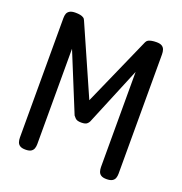

<svg xmlns="http://www.w3.org/2000/svg" viewBox="-126 -798 872 919"><g transform="rotate(20 309.5 -339.0)"><path d="M102 10Q84 10 74.5 4Q65 -2 61.5 -12.5Q58 -23 58 -36V-644Q58 -657 61.5 -666.5Q65 -676 75 -682Q85 -688 104 -688Q118 -688 128 -686Q138 -684 145 -679.5Q152 -675 155 -666L331 -267H287L465 -669Q469 -677 475.5 -680.5Q482 -684 492.5 -686Q503 -688 517 -688Q535 -688 544.5 -682Q554 -676 557.5 -665.5Q561 -655 561 -642V-34Q561 -22 557.5 -12Q554 -2 544 4Q534 10 515 10Q497 10 487.5 4Q478 -2 474.5 -12.5Q471 -23 471 -36V-520L348 -223Q345 -217 340 -212Q335 -207 327.5 -205Q320 -203 309 -203Q297 -203 289.5 -205.5Q282 -208 277.5 -213Q273 -218 268 -224L147 -520V-34Q147 -22 143.5 -12Q140 -2 130.5 4Q121 10 102 10Z"/></g></svg>

Font: Fredoka Condensed
Style: Regular
Weight: 400
Width: 3
Designer: Ben Nathan
Foundry: Milena B. Brandão, Ben Nathan
Version: Version 2.001